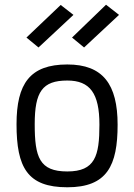

<svg xmlns="http://www.w3.org/2000/svg" viewBox="-20 -783 568 813"><path d="M265 -510C107 -510 50 -429 50 -257C50 -74 96 10 265 10C434 10 478 -82 478 -255C478 -426 416 -510 265 -510ZM265 -57C147 -57 127 -117 127 -257C127 -394 159 -442 265 -442C361 -442 401 -388 401 -255C401 -123 383 -57 265 -57ZM285 -624 336 -582 484 -720 429 -763ZM92 -624 143 -582 291 -720 237 -762Z"/></svg>

Font: TitilliumText22L
Style: 400 wt
Weight: 400
Designer: Campivisivi
Foundry: Campivisivi
Version: 1.000